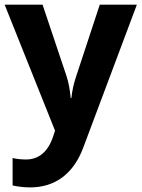

<svg xmlns="http://www.w3.org/2000/svg" viewBox="-20 -566 609 826"><path d="M216.8 -3.9 208 22.9C186 87.9 145.5 120.1 92.8 120.1C71.8 120.1 52.2 118.2 34.2 113.8V231.9C59.1 237.3 84 240.2 109.9 240.2C214.8 240.2 295.4 183.6 337.9 69.8L568.8 -545.9H409.2L308.1 -238.8C297.9 -209 290.5 -177.7 287.1 -144H284.2C280.8 -180.7 274.9 -211.9 266.1 -238.8L163.1 -545.9H0Z"/></svg>

Font: Noto Reveo Sans
Style: Bold
Weight: 700
Designer: Monotype Design team
Foundry: Monotype Imaging Inc.
Version: Version 1.04